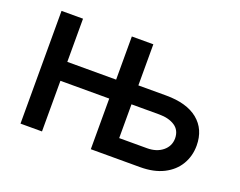

<svg xmlns="http://www.w3.org/2000/svg" viewBox="-92 -709 1089 873"><g transform="rotate(20 453.0 -272.5)"><path d="M649.9 0H411.6V-245H175.4V0H71.4V-545.5H175.4V-336.6H411.6V-545.5H515.6V-346.6H649.9Q750 -346.6 804 -302.6Q858 -258.5 858.3 -180Q858.3 -128.9 834 -88.1Q809.7 -47.2 763.1 -23.6Q716.6 0 649.9 0ZM649.9 -91.6Q696 -91.6 725.3 -115.4Q754.6 -139.2 755 -176.8Q754.6 -216.6 725.3 -235.8Q696 -255 649.9 -255H515.6V-91.6Z"/></g></svg>

Font: Linik Sans Medium
Style: Regular
Weight: 500
Designer: Rasmus Andersson (font), Cristiano Sobral (main changes)
Foundry: rsms
Version: Version 3.018;June 1, 2022;FontCreator 14.0.0.2814 64-bit; t